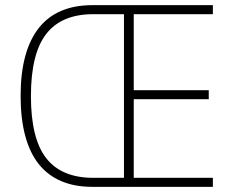

<svg xmlns="http://www.w3.org/2000/svg" viewBox="-20 -725 893 745"><path d="M338 0Q270 0 218 -22Q166 -44 131 -87.5Q96 -131 78 -197.5Q60 -264 60 -353Q60 -441 78 -507Q96 -573 131 -617Q166 -661 218 -683Q270 -705 338 -705H806V-670H499V-375H790V-340H499V-35H806V0ZM342 -35H461V-670H342Q219 -670 159.5 -593.5Q100 -517 100 -352Q100 -187 159.5 -111Q219 -35 342 -35Z"/></svg>

Font: Nunito Sans 12pt ExtraLight Condensed
Style: Regular
Weight: 200
Width: 3
Version: Version 3.101;gftools[0.9.27]